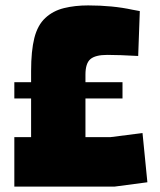

<svg xmlns="http://www.w3.org/2000/svg" viewBox="-20 -690 590 710"><path d="M95 -183V-326H33V-386H95V-427Q95 -502 107 -549.5Q119 -597 147.5 -623.5Q176 -650 216.5 -660Q257 -670 306 -670Q396 -670 470 -654L497 -649L491 -483Q420 -487 376.5 -487Q333 -487 314.5 -471.5Q296 -456 296 -414V-386H433V-326H296V-183H389L507 -198L525 -16L404 0H33V-183Z"/></svg>

Font: Titillium Web Black
Style: Regular
Weight: 900
Version: Version 1.002;PS 35.000;hotconv 1.0.70;makeotf.lib2.5.55311